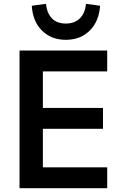

<svg xmlns="http://www.w3.org/2000/svg" viewBox="-20 -983 638 1003"><path d="M82 0V-719H540V-610H204V-419H518V-310H204V-109H540V0ZM324 -775Q248 -775 199.5 -823Q151 -871 146 -953L220 -963Q225 -915 251 -887.5Q277 -860 324 -860Q370 -860 397.5 -887.5Q425 -915 429 -963L503 -953Q497 -871 448.5 -823Q400 -775 324 -775Z"/></svg>

Font: Nunitoga
Style: Bold
Weight: 700
Designer: Vernon Adams
Foundry: Vernon Adams
Version: Version 1.0